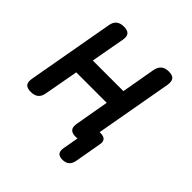

<svg xmlns="http://www.w3.org/2000/svg" viewBox="-188 -698 976 976"><g transform="rotate(45 300.0 -210.0)"><path d="M51 10Q24 10 13.5 -2.5Q3 -15 8 -42L91 -508Q95 -535 110 -547.5Q125 -560 151.5 -560Q178 -560 188.5 -547.5Q199 -535 194 -508L161 -326H381L413 -508Q418 -535 433 -547.5Q448 -560 474.5 -560Q501 -560 511 -547.5Q521 -535 517 -508L443 -93H450Q473 -93 482.5 -82Q492 -71 487 -48L462 94Q458 117 444.5 128.5Q431 140 408 140Q385 140 376 128.5Q367 117 371 94L386 9Q380 10 373 10Q347 10 336.5 -2.5Q326 -15 331 -42L363 -224H144L111 -42Q107 -15 92 -2.5Q77 10 51 10Z"/></g></svg>

Font: Maple Mono Medium
Style: Italic
Weight: 500
Italic angle: -10°
Monospace: yes
Designer: subframe7536
Version: Version 7.000